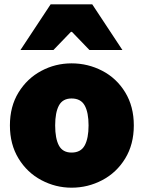

<svg xmlns="http://www.w3.org/2000/svg" viewBox="-20 -858 667 891"><path d="M26 -276Q26 -364 66 -429Q106 -494 171.5 -529Q237 -564 312 -564Q388 -564 454.5 -529.5Q521 -495 561 -429.5Q601 -364 601 -276Q601 -188 561 -122.5Q521 -57 454.5 -22Q388 13 312 13Q238 13 172 -22Q106 -57 66 -122.5Q26 -188 26 -276ZM391 -276Q391 -336 373 -368.5Q355 -401 312 -401Q271 -401 253.5 -368.5Q236 -336 236 -276Q236 -215 253.5 -182.5Q271 -150 312 -150Q355 -150 373 -183Q391 -216 391 -276ZM215 -838H408L548 -626H395L314 -710H309L228 -626H75Z"/></svg>

Font: Nebula Sans Black
Style: Regular
Weight: 900
Designer: Paul D. Hunt for Adobe (as Source Sans)
Foundry: Nebula Entertainment & Broadcasting LLC
Version: Version 1.010